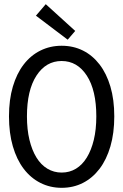

<svg xmlns="http://www.w3.org/2000/svg" viewBox="-20 -887 590 919"><path d="M23 -330Q23 -250 41.5 -186.5Q60 -123 93.5 -79Q127 -35 173.5 -11.5Q220 12 275 12Q331 12 377 -11.5Q423 -35 456.5 -79Q490 -123 508.5 -186.5Q527 -250 527 -330Q527 -410 508.5 -472.5Q490 -535 456.5 -578.5Q423 -622 377 -645Q331 -668 275 -668Q220 -668 173.5 -645Q127 -622 93.5 -578.5Q60 -535 41.5 -472.5Q23 -410 23 -330ZM109 -330Q109 -455 154.5 -525Q200 -595 275 -595Q350 -595 395.5 -525Q441 -455 441 -330Q441 -267 429 -217.5Q417 -168 395.5 -133Q374 -98 343.5 -79.5Q313 -61 275 -61Q238 -61 207 -79.5Q176 -98 154.5 -133Q133 -168 121 -217.5Q109 -267 109 -330ZM152 -812 304 -697 340 -739 199 -867Z"/></svg>

Font: Codetta
Style: Regular
Weight: 400
Italic angle: -11°
Designer: Ulrich Proeller
Foundry: PROSA GmbH
Version: Version 2.00;September 29, 2018;FontCreator 11.5.0.2427 64-b